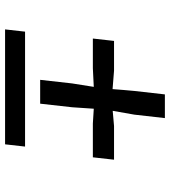

<svg xmlns="http://www.w3.org/2000/svg" viewBox="20 -664 629 708"><g transform="rotate(90 334.0 -309.5)"><path d="M287.1 -261.2 299.8 -341.3 231 -337.9H121.6L130.4 -416H240.2L308.1 -410.6Q309.1 -430.2 311.3 -451.2Q313.5 -472.2 314.9 -491.2L327.6 -603.5H415L402.3 -491.2L388.2 -411.1L444.3 -416H568.4L559.6 -337.9H435.1L380.4 -341.3Q379.4 -320.8 377.7 -301.3Q376 -281.7 375 -261.2L361.8 -143.6H273.9ZM96.2 -87.9H520L511.7 -14.2H87.9Z"/></g></svg>

Font: Merriweather
Style: Italic
Weight: 400
Italic angle: -7°
Designer: Eben Sorkin ( eben@eyebytes.com )
Foundry: Eben Sorkin ( eben@eyebytes.com )
Version: Version 1.005; ttfautohint (v0.97) -l 13 -r 13 -G 200 -x 24 